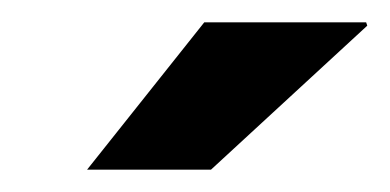

<svg xmlns="http://www.w3.org/2000/svg" viewBox="-20 -743 349 172"><path d="M58 -591 163 -723H308L309 -720L169 -591Z"/></svg>

Font: Archivo SemiBold
Style: Bold Italic
Weight: 700
Italic angle: -10°
Version: Version 2.001